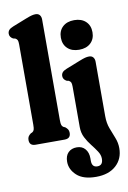

<svg xmlns="http://www.w3.org/2000/svg" viewBox="-105 -810 743 1118"><g transform="rotate(-10 266.0 -251.0)"><path d="M219.5 -712V-117Q219.5 -95 222.8 -86.8Q226 -78.5 233.5 -74L243 -70Q252.5 -62.5 257.8 -54.5Q263 -46.5 263 -34Q263 0 227 0H55.5Q19.5 0 19.5 -34Q19.5 -46.5 24.5 -54.5Q29.5 -62.5 39.5 -70L48.5 -74Q56 -78.5 59.2 -86.8Q62.5 -95 62.5 -117V-592.5Q62.5 -610.5 58.8 -617.8Q55 -625 46 -629.5L34 -632Q13.5 -643.5 13.5 -663Q13.5 -675.5 20.8 -684.5Q28 -693.5 47 -701L128 -733Q150.5 -742 163.2 -745.2Q176 -748.5 186.5 -748.5Q203 -748.5 211.2 -738.2Q219.5 -728 219.5 -712ZM402 -500.5Q359 -500.5 333.8 -524.2Q308.5 -548 308.5 -588Q308.5 -628 333.8 -651.8Q359 -675.5 402 -675.5Q445 -675.5 470.2 -651.8Q495.5 -628 495.5 -588Q495.5 -548 470.2 -524.2Q445 -500.5 402 -500.5ZM483.5 -93Q483.5 -52.5 495.8 -20Q508 12.5 520 42.2Q532 72 532 104Q532 167.5 488.8 206.5Q445.5 245.5 371 245.5Q295 245.5 257 210.5Q219 175.5 219 130Q219 94.5 238 75.5Q257 56.5 288.5 56.5Q320 56.5 338 77.8Q356 99 356 133V148.5Q356 186.5 388.5 186.5Q421.5 186.5 421.5 146.5Q421.5 124.5 407.2 102.8Q393 81 374 57.2Q355 33.5 340.8 5.8Q326.5 -22 326.5 -56.5V-296Q326.5 -314 322.8 -321.2Q319 -328.5 310 -333L298 -335.5Q277.5 -347 277.5 -366.5Q277.5 -379 284.8 -388Q292 -397 311 -404.5L392 -436.5Q414.5 -445.5 427.2 -448.8Q440 -452 450.5 -452Q467 -452 475.2 -441.8Q483.5 -431.5 483.5 -415.5Z"/></g></svg>

Font: Fraunces 144pt S100
Style: Bold
Weight: 700
Version: Version 1.000; ttfautohint (v1.8.3)